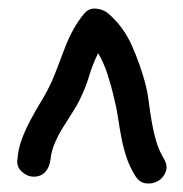

<svg xmlns="http://www.w3.org/2000/svg" viewBox="-20 -753 428 448"><path d="M318.4 -560.5Q324.2 -539.1 327.1 -515.6Q330.1 -492.2 334 -469.2Q337.9 -446.3 344.2 -424.3Q350.6 -402.3 362.3 -382.8Q372.1 -366.2 366.7 -352.1Q361.3 -337.9 348.6 -330.6Q335.9 -323.2 320.3 -325.2Q304.7 -327.1 294.9 -343.8Q282.2 -364.3 274.9 -386.7Q267.6 -409.2 263.2 -432.1Q258.8 -455.1 255.4 -478.5Q252 -502 246.1 -524.4Q240.2 -550.8 231.4 -578.1Q222.7 -605.5 209 -628.9Q196.3 -603.5 188 -575.7Q179.7 -547.9 167 -522.5Q159.2 -505.9 147.9 -488.8Q136.7 -471.7 126 -454.1Q115.2 -436.5 107.4 -418Q99.6 -399.4 97.7 -379.9Q95.7 -363.3 85.9 -352.1Q76.2 -340.8 58.6 -340.8Q43.9 -340.8 31.2 -352.1Q18.6 -363.3 20.5 -379.9Q22.5 -406.2 31.2 -429.2Q40 -452.1 51.8 -474.1Q63.5 -496.1 76.7 -517.6Q89.8 -539.1 100.6 -562.5Q109.4 -583 117.2 -604Q125 -625 132.8 -645Q140.6 -665 151.4 -684.6Q162.1 -704.1 176.8 -721.7Q187.5 -734.4 204.1 -732.9Q220.7 -731.4 232.4 -721.7Q267.6 -691.4 287.1 -647.9Q306.6 -604.5 318.4 -560.5Z"/></svg>

Font: Schoolbell
Style: Regular
Weight: 400
Designer: Font Diner, Inc
Foundry: Font Diner, Inc
Version: Version 1.000